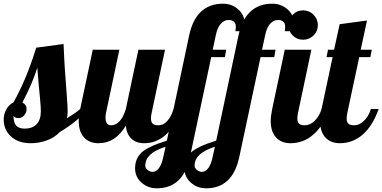

<svg xmlns="http://www.w3.org/2000/svg" viewBox="-52 -769 2069 1039"><path d="M314 -167Q314 -155 313 -146Q312 -137 310 -129Q330 -141 349 -154Q368 -167 382 -179H424Q393 -143 355.5 -112.5Q318 -82 271 -54Q244 -25 202 -9.5Q160 6 114 6Q47 6 7.5 -30.5Q-32 -67 -32 -122Q-32 -153 -17 -178.5Q-2 -204 21 -215Q55 -276 84.5 -345.5Q114 -415 144 -511L292 -531Q295 -456 299 -394Q303 -332 309 -259Q312 -217 313 -200Q314 -183 314 -167ZM150 -403Q137 -362 118.5 -317.5Q100 -273 69 -214Q80 -209 86 -200Q92 -191 92 -179Q92 -160 79 -145Q66 -130 48 -130Q38 -130 31 -133.5Q24 -137 21 -143Q21 -106 35.5 -89.5Q50 -73 82 -73Q123 -73 146 -97Q169 -121 169 -166Q169 -180 168 -194.5Q167 -209 164 -243Q159 -290 156 -326Q153 -362 150 -403Z M549 -91Q575 -91 595.5 -113.5Q616 -136 629 -179L697 -500H841L769 -160Q767 -151 766 -143.5Q765 -136 765 -128Q765 -108 774.5 -99.5Q784 -91 806 -91Q832 -91 853 -114Q874 -137 887 -179H929Q897 -87 846 -40.5Q795 6 728 6Q685 6 659 -18.5Q633 -43 629 -89Q600 -41 563.5 -17.5Q527 6 481 6Q431 6 402.5 -25.5Q374 -57 374 -114Q374 -127 376 -143.5Q378 -160 382 -179L450 -500H594L522 -160Q520 -152 519.5 -145.5Q519 -139 519 -132Q519 -112 526.5 -101.5Q534 -91 549 -91Z M1154 -749Q1203 -749 1237.5 -718Q1272 -687 1272 -641Q1272 -629 1271.5 -619Q1271 -609 1269 -600H1222Q1224 -616 1224 -619.5Q1224 -623 1224 -627Q1224 -643 1213.5 -652Q1203 -661 1186 -661Q1161 -661 1142.5 -640Q1124 -619 1116 -579L1099 -500H1172L1165 -460H1091L976 80Q958 165 913 207.5Q868 250 797 250Q748 250 713.5 219Q679 188 679 142Q679 90 713.5 57Q748 24 851 -8L972 -579Q990 -663 1036 -706Q1082 -749 1154 -749ZM844 25Q786 44 760 69Q734 94 734 128Q734 140 746.5 150.5Q759 161 774 161Q793 161 808 141Q823 121 831 83Z M1421 -749Q1470 -749 1504.5 -718Q1539 -687 1539 -641Q1539 -629 1538.5 -619Q1538 -609 1536 -600H1489Q1491 -616 1491 -619.5Q1491 -623 1491 -627Q1491 -643 1480.5 -652Q1470 -661 1453 -661Q1428 -661 1409.5 -640Q1391 -619 1383 -579L1366 -500H1439L1432 -460H1358L1243 80Q1225 165 1180 207.5Q1135 250 1064 250Q1015 250 980.5 219Q946 188 946 142Q946 90 980.5 57Q1015 24 1118 -8L1239 -579Q1257 -663 1303 -706Q1349 -749 1421 -749ZM1111 25Q1053 44 1027 69Q1001 94 1001 128Q1001 140 1013.5 150.5Q1026 161 1041 161Q1060 161 1075 141Q1090 121 1098 83Z M1668 -633Q1668 -600 1644.5 -577Q1621 -554 1588 -554Q1555 -554 1532 -577Q1509 -600 1509 -633Q1509 -666 1532 -689.5Q1555 -713 1588 -713Q1621 -713 1644.5 -689.5Q1668 -666 1668 -633ZM1413 -114Q1413 -127 1415 -143.5Q1417 -160 1421 -179L1489 -500H1633L1561 -160Q1559 -151 1558 -143.5Q1557 -136 1557 -128Q1557 -108 1566.5 -99.5Q1576 -91 1598 -91Q1626 -91 1651 -115.5Q1676 -140 1688 -179H1730Q1698 -88 1644 -41Q1590 6 1520 6Q1470 6 1441.5 -25.5Q1413 -57 1413 -114Z M1723 -500H1756L1786 -638L1934 -658L1900 -500H1960L1952 -460H1892L1828 -160Q1826 -151 1825 -143.5Q1824 -136 1824 -128Q1824 -108 1833.5 -99.5Q1843 -91 1865 -91Q1893 -91 1918 -115.5Q1943 -140 1955 -179H1997Q1965 -88 1911 -41Q1857 6 1787 6Q1737 6 1708.5 -25.5Q1680 -57 1680 -114Q1680 -127 1682 -143.5Q1684 -160 1688 -179L1748 -460H1715Z"/></svg>

Font: Galada
Style: Regular
Weight: 400
Designer: Latin by Pablo Impallari, Bengali by Jeremie Hornus, Yoann Minet, and Juan Bruce
Foundry: black foundry
Version: Version 1.261;PS 1.261;hotconv 1.0.86;makeotf.lib2.5.63406